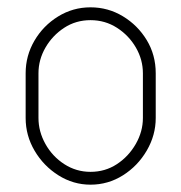

<svg xmlns="http://www.w3.org/2000/svg" viewBox="-20 -498 495 524"><path d="M227 6Q180 6 139.5 -19.5Q99 -45 74.5 -86.5Q50 -128 50 -176V-298Q50 -346 74 -387Q98 -428 138.5 -453Q179 -478 227 -478Q275 -478 315.5 -453.5Q356 -429 380.5 -388.5Q405 -348 405 -298V-176Q405 -129 380.5 -87Q356 -45 315.5 -19.5Q275 6 227 6ZM227 -29Q267 -29 299 -50Q331 -71 350.5 -105Q370 -139 370 -176V-298Q370 -335 351 -368Q332 -401 299.5 -422Q267 -443 227 -443Q187 -443 155 -422Q123 -401 104 -368Q85 -335 85 -298V-176Q85 -139 104 -105Q123 -71 155.5 -50Q188 -29 227 -29Z"/></svg>

Font: Dosis ExtraLight
Style: Regular
Weight: 250
Designer: EdgarTolentino, PabloImpallari, IginoMarini
Foundry: EdgarTolentino, PabloImpallari, IginoMarini
Version: Version 3.001; ttfautohint (v1.8.2)